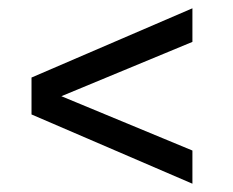

<svg xmlns="http://www.w3.org/2000/svg" viewBox="-20 -484 561 463"><path d="M444 -41 56 -208V-297L444 -464V-383L128 -252L444 -121Z"/></svg>

Font: Archivo Condensed
Style: Regular
Weight: 400
Width: 3
Designer: Hector Gatti
Foundry: Omnibus-Type
Version: Version 2.001; ttfautohint (v1.8.3)